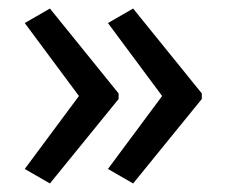

<svg xmlns="http://www.w3.org/2000/svg" viewBox="-20 -489 531 450"><path d="M453 -257 292 -59 233 -93 360 -264 233 -435 292 -469 453 -270ZM258 -257 97 -59 38 -93 165 -264 38 -435 97 -469 258 -270Z"/></svg>

Font: Noto Sans Khmer SemiCondensed
Style: Regular
Weight: 400
Width: 4
Designer: Danh Hong and the Monotype Design Team
Foundry: Monotype Imaging Inc.
Version: Version 2.004; ttfautohint (v1.8.4.7-5d5b)